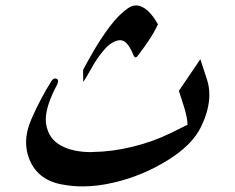

<svg xmlns="http://www.w3.org/2000/svg" viewBox="-20 -667 841 686"><path d="M698.7 -214.8Q667 -148.4 577.6 -93.5Q488.3 -38.6 388.2 -15.1Q329.1 -1 274.9 -1Q236.3 -1 199.7 -8.3Q111.8 -24.9 83 -103Q73.2 -129.4 73.2 -158.2Q73.2 -198.7 93.3 -244.1Q127.4 -320.3 164.1 -377.9Q170.4 -386.7 177.2 -386.7Q179.7 -386.7 182.1 -385.7Q187.5 -383.3 187.5 -377Q187.5 -372.6 184.6 -365.7Q143.6 -289.1 143.6 -239.7Q143.6 -230.5 145 -222.7Q153.8 -169.9 198.7 -146.5Q241.2 -123.5 305.7 -123.5Q309.1 -123.5 312.5 -124Q381.3 -125 453.1 -142.6Q524.4 -159.7 587.4 -190.4L649.9 -221.2V-223.1Q649.9 -241.7 640.1 -276.4Q629.4 -312 619.1 -342.3L695.8 -455.6L719.7 -382.3Q728 -356.4 728 -328.6Q728 -275.9 698.7 -214.8ZM544.4 -580.1Q529.8 -549.3 510.5 -520.8Q491.2 -492.2 471.2 -466.3Q467.8 -461.9 464.4 -461.9Q460 -461.9 456.1 -471.7Q435.1 -523.4 409.7 -523.4H406.7Q379.4 -520 353.8 -491Q328.1 -461.9 307.4 -424.3Q286.6 -386.7 277.3 -374L276.9 -417.5L277.8 -418.9Q290.5 -443.8 316.2 -487.8Q341.8 -531.7 373 -573.2Q403.8 -614.3 438 -638.2Q452.1 -647.5 466.3 -647.5Q487.3 -647.5 509.3 -627.4Q528.8 -608.4 544.4 -580.1Z"/></svg>

Font: Aref Ruqaa
Style: Regular
Weight: 400
Designer: Abdullah Aref
Version: Version 1.002